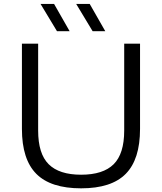

<svg xmlns="http://www.w3.org/2000/svg" viewBox="-20 -966 838 994"><path d="M400 9Q242.5 9 168 -66Q93.5 -141 93.5 -298.5V-740H177.5V-290Q177.5 -170 232 -115.8Q286.5 -61.5 400 -61.5Q514 -61.5 568.5 -115.8Q623 -170 623 -290V-740H705V-298.5Q705 -141 631 -66Q557 9 400 9ZM459.5 -804.5 374.5 -945.5H444.5L525 -804.5ZM275 -804.5 190 -945.5H260L340.5 -804.5Z"/></svg>

Font: Encode Sans Expanded
Style: Regular
Weight: 400
Width: 7
Designer: Multiple Designers
Foundry: Impallari Type
Version: Version 3.000; ttfautohint (v1.8.3) -l 8 -r 50 -G 200 -x 14 